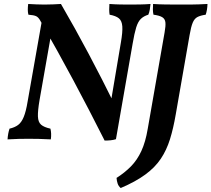

<svg xmlns="http://www.w3.org/2000/svg" viewBox="-20 -699 1065 967"><path d="M28 -51Q54 -57 71 -69.5Q88 -82 99.5 -110Q111 -138 119 -187L194 -612L252 -609L179 -194Q170 -141 171 -112.5Q172 -84 187 -71Q202 -58 234 -51Q237 -39 237.5 -25.5Q238 -12 236 3Q204 1 174 0.5Q144 0 124 0Q99 0 75 0.5Q51 1 18 3Q20 -28 28 -51ZM122 -679Q142 -678 162 -677Q182 -676 203 -676Q226 -676 248 -677Q270 -678 287 -679Q358 -557 427 -427Q496 -297 558 -171L507 9Q429 -146 349.5 -294.5Q270 -443 184 -593Q174 -612 162 -617.5Q150 -623 123 -625Q120 -637 120 -650.5Q120 -664 122 -679ZM531 -679Q557 -677 584 -676.5Q611 -676 631 -676Q656 -676 685 -676.5Q714 -677 738 -679Q737 -666 734.5 -651Q732 -636 727 -625Q704 -618 689.5 -604Q675 -590 666 -561Q657 -532 648 -479L564 2Q552 6 537.5 7.5Q523 9 507 9L530 -136L589 -486Q598 -538 596 -566Q594 -594 579 -606.5Q564 -619 532 -625Q530 -637 530 -651Q530 -665 531 -679ZM751 -679Q777 -677 813 -676.5Q849 -676 885 -676Q914 -676 936.5 -676Q959 -676 981 -677Q1003 -678 1025 -679Q1024 -648 1016 -625Q989 -621 974 -613Q959 -605 950.5 -584.5Q942 -564 935 -523L865 -122Q853 -52 836 2.5Q819 57 790 100.5Q761 144 712 180Q663 216 588 248Q577 239 572.5 225.5Q568 212 567 197Q608 171 639.5 139Q671 107 692 61.5Q713 16 724 -50L809 -536Q815 -569 813 -586.5Q811 -604 797 -612.5Q783 -621 753 -625Q750 -638 750 -651.5Q750 -665 751 -679Z"/></svg>

Font: Vollkorn SemiBold
Style: Italic
Weight: 600
Italic angle: -11°
Designer: Friedrich Althausen
Foundry: Friedrich Althausen
Version: Version 5.000